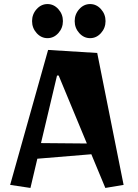

<svg xmlns="http://www.w3.org/2000/svg" viewBox="-20 -911 679 946"><path d="M30 0 217 -665 459 -650 589 0 499 15 430 -151 164 -129 130 15ZM261 -539 182 -206 408 -204 269 -539ZM160.5 -748Q138 -773 138 -807Q138 -841 160.5 -866Q183 -891 214 -891Q245 -891 267.5 -866Q290 -841 290 -807Q290 -773 267.5 -748Q245 -723 214 -723Q183 -723 160.5 -748ZM370.5 -748Q348 -773 348 -807Q348 -841 370.5 -866Q393 -891 424 -891Q455 -891 477.5 -866Q500 -841 500 -807Q500 -773 477.5 -748Q455 -723 424 -723Q393 -723 370.5 -748Z"/></svg>

Font: Joti One
Style: Regular
Weight: 400
Designer: Eduardo Rodriguez Tunni
Foundry: Eduardo Rodriguez Tunni
Version: Version 1.001